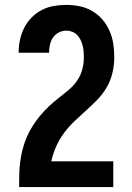

<svg xmlns="http://www.w3.org/2000/svg" viewBox="-20 -763 540 783"><path d="M58 0V-1Q58 -27 58.5 -53Q59 -79 62.5 -104.5Q66 -130 72.5 -155Q79 -180 89 -203.5Q99 -227 113 -249Q127 -271 143.5 -291Q160 -311 178.5 -328.5Q197 -346 217.5 -362Q238 -378 258 -394.5Q278 -411 293 -432Q308 -453 315 -478Q322 -503 322 -529Q322 -541 321 -553.5Q320 -566 317 -577.5Q314 -589 308.5 -600.5Q303 -612 294.5 -620.5Q286 -629 274.5 -633.5Q263 -638 251 -638Q234 -638 219.5 -630.5Q205 -623 196 -609.5Q187 -596 183.5 -580Q180 -564 180 -548H56V-549Q56 -575 61.5 -600.5Q67 -626 78.5 -649Q90 -672 108.5 -691Q127 -710 150 -722Q173 -734 199 -738.5Q225 -743 250 -743Q278 -743 305 -737.5Q332 -732 356 -718Q380 -704 398 -683Q416 -662 427 -636.5Q438 -611 442 -584Q446 -557 446 -529Q446 -497 438.5 -465.5Q431 -434 415 -406.5Q399 -379 376.5 -356Q354 -333 330.5 -312Q307 -291 283.5 -268.5Q260 -246 241 -220.5Q222 -195 209 -165.5Q196 -136 189 -105H442V0Z"/></svg>

Font: Iosevka Curly Extrabold
Style: Regular
Weight: 800
Monospace: yes
Designer: Belleve Invis
Foundry: Belleve Invis
Version: Version 22.1.2; ttfautohint (v1.8.4)